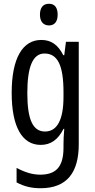

<svg xmlns="http://www.w3.org/2000/svg" viewBox="-20 -759 502 1019"><path d="M240 -739C209 -739 192 -719 192 -681C192 -645 210 -624 240 -624C270 -624 286 -645 286 -681C286 -718 271 -739 240 -739ZM199 -547C101 -547 42 -452 42 -266C42 -85 98 10 196 10C250 10 288 -18 317 -75H321C318 -43 317 -13 317 9V25C317 129 275 168 193 168C153 168 113 156 68 132V209C107 230 146 240 195 240C337 240 398 155 398 6V-537H330L321 -466H316C287 -523 250 -547 199 -547ZM216 -475C286 -475 317 -412 317 -270V-245C317 -123 283 -61 219 -61C155 -61 125 -123 125 -265C125 -402 153 -475 216 -475Z"/></svg>

Font: Noto Sans Lao Looped ExtraCondensed
Style: Regular
Weight: 400
Width: 2
Designer: Mark Frömberg, Ben Mitchell
Foundry: The Fontpad Ltd
Version: Version 1.002